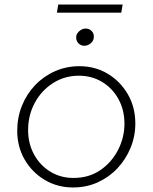

<svg xmlns="http://www.w3.org/2000/svg" viewBox="-20 -814 673 847"><path d="M302 13Q233 13 177 -20.5Q121 -54 88.5 -110.5Q56 -167 56 -237Q56 -296 77 -348Q98 -400 135.5 -439Q173 -478 223 -500Q273 -522 330 -522Q400 -522 455.5 -488.5Q511 -455 544 -398Q577 -341 577 -269Q577 -213 556 -162Q535 -111 498.5 -72Q462 -33 412 -10Q362 13 302 13ZM304 -29Q372 -29 422 -63Q472 -97 500.5 -152Q529 -207 529 -269Q529 -329 502.5 -377Q476 -425 430.5 -452.5Q385 -480 328 -480Q265 -480 214 -447.5Q163 -415 133.5 -360.5Q104 -306 104 -240Q104 -181 130 -133Q156 -85 201.5 -57Q247 -29 304 -29ZM353 -612Q337 -612 326.5 -622.5Q316 -633 316 -649Q316 -659 321.5 -667.5Q327 -676 337 -682Q347 -688 358 -688Q373 -688 383.5 -678Q394 -668 394 -653Q394 -640 387.5 -631Q381 -622 371.5 -617Q362 -612 353 -612ZM231 -758 237 -794H521L515 -758Z"/></svg>

Font: MuseoModerno ExtraLight
Style: Italic
Weight: 250
Italic angle: -9°
Designer: Pablo Cosgaya, Héctor Gatti, Marcela Romero, and the Authors of The MuseoModerno Project.
Foundry: Omnibus-Type Team
Version: Version 1.003